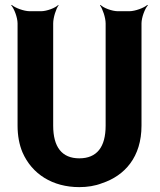

<svg xmlns="http://www.w3.org/2000/svg" viewBox="-20 -757 655 787"><path d="M305 -108C234 -108 198 -154 198 -242V-661C198 -685 210 -722 220 -735L219 -737C208 -725 172 -711 148 -711H102C78 -711 41 -725 28 -737L26 -735C38 -722 52 -685 52 -661V-242C52 -201 59 -164 72 -133C111 -43 196 10 305 10C338 10 370 5 398 -6C492 -37 560 -114 560 -242V-661C560 -685 574 -722 586 -735L584 -737C571 -725 534 -711 510 -711H463C439 -711 403 -725 392 -737L390 -735C400 -722 413 -685 413 -661V-242C413 -154 377 -108 305 -108Z"/></svg>

Font: Asimov
Style: EdgeNar
Weight: 500
Designer: Google
Version: Version 2.000980: 2014